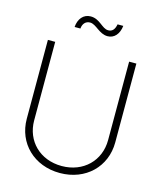

<svg xmlns="http://www.w3.org/2000/svg" viewBox="-134 -1022 942 1127"><g transform="rotate(15 337.0 -458.5)"><path d="M337.4 9.3C494.1 9.3 606 -100.1 606 -248.5V-727.5H562V-250.5C562 -125.5 469.2 -33.2 337.4 -33.2C205.1 -33.2 112.8 -125.5 112.8 -250.5V-727.5H68.4V-248.5C68.4 -100.1 180.7 9.3 337.4 9.3ZM400.4 -838.9C440.9 -838.9 468.8 -870.6 474.6 -921.4H439.9C433.6 -887.7 418.9 -873.5 395 -873.5C357.4 -873.5 333 -925.8 276.4 -925.8C231.4 -925.8 203.6 -890.1 200.2 -841.3H235.4C237.8 -870.1 254.4 -890.1 281.7 -890.1C319.3 -890.1 348.6 -838.9 400.4 -838.9Z"/></g></svg>

Font: Raveo Display Display ExLight
Style: Regular
Weight: 200
Designer: Jakub Foglar, Rasmus Andersson (Inter)
Foundry: Jakubfoglar.com
Version: Version 1.100;Glyphs 3.2.3 (3260)